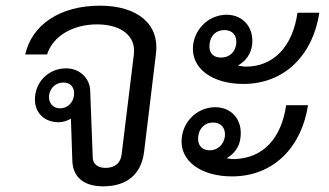

<svg xmlns="http://www.w3.org/2000/svg" viewBox="-20 -646 1161 677"><path d="M344 11C428 11 478 -32 488 -110L530 -457C543 -561 465 -626 332 -626C191 -626 92 -558 69 -454H146C166 -518 236 -560 322 -560C409 -560 460 -518 452 -454L409 -103C406 -72 386 -54 352 -54C325 -54 307 -68 307 -91L298 -326C297 -370 261 -405 213 -405C158 -405 111 -366 104 -309C97 -254 132 -215 187 -215C203 -215 220 -221 230 -228L235 -81C236 -21 276 11 344 11ZM153 -310C157 -337 177 -355 204 -355C229 -355 244 -337 241 -310C238 -284 218 -264 192 -264C166 -264 150 -284 153 -310Z M838 -350C986 -350 1084 -455 1106 -601H1029C1012 -484 947 -411 846 -411C839 -411 828 -413 819 -415C848 -431 865 -457 869 -488C876 -549 837 -594 779 -594C720 -594 669 -549 661 -488C651 -404 730 -350 838 -350ZM621 -161C611 -78 690 -24 798 -24C946 -24 1044 -129 1066 -275H989C972 -158 908 -88 806 -85C799 -85 788 -86 779 -88C808 -105 825 -130 828 -161C836 -223 797 -268 739 -268C680 -268 628 -223 621 -161ZM679 -165C682 -194 703 -214 731 -214C760 -214 776 -194 773 -165C769 -136 748 -116 719 -116C691 -116 675 -136 679 -165ZM719 -491C722 -521 743 -540 771 -540C800 -540 816 -521 813 -491C809 -461 788 -443 759 -443C731 -443 715 -461 719 -491Z"/></svg>

Font: TPK Tissa Web
Style: Italic
Weight: 400
Italic angle: -7°
Designer: Jacques Le Bailly, Suppakit Chalermlarp | Katatrad Co.,Ltd.
Foundry: Jacques Le Bailly, Cadson Demak Co.,Ltd.
Version: Version 5.000;Glyphs 3.1.2 (3151)